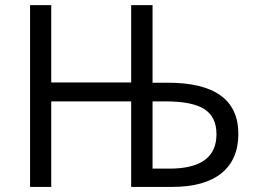

<svg xmlns="http://www.w3.org/2000/svg" viewBox="-20 -734 993 754"><path d="M644 -71.8Q830.1 -71.3 830.1 -207Q830.1 -274.4 783 -305.2Q735.8 -335.9 628.9 -335.9H579.1V-71.8ZM916 -208Q916 -107.4 849.6 -53.7Q783.2 0 655.8 0H495.1V-335.9H181.2V0H98.1V-713.9H181.2V-410.2H495.1V-713.9H579.1V-409.2H638.2Q916 -409.2 916 -208Z"/></svg>

Font: OpenSans-Regular
Style: Regular
Weight: 400
Foundry: Ascender Corporation
Version: Version 1.10